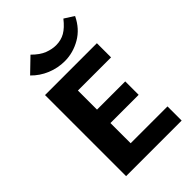

<svg xmlns="http://www.w3.org/2000/svg" viewBox="-259 -998 1102 1102"><g transform="rotate(-45 292.5 -447.0)"><path d="M540 0H89V-658H510V-543H241V-115H540ZM137 -279V-388H470V-279ZM307 -715Q251 -715 199 -736.5Q147 -758 108 -798L194 -881Q233 -842 268.5 -828.5Q304 -815 336 -815Q377 -815 409 -833.5Q441 -852 474 -894L532 -857Q498 -786 436.5 -750.5Q375 -715 307 -715Z"/></g></svg>

Font: Ysabeau ExtraBold
Style: Regular
Weight: 800
Designer: Christian Thalmann (Catharsis Fonts)
Version: Version 2.002